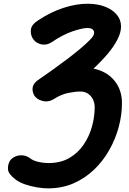

<svg xmlns="http://www.w3.org/2000/svg" viewBox="-20 -999 692 1028"><path d="M32 -136Q41 -151 59.5 -160Q78 -169 101.2 -167.2Q124.5 -165.5 147 -147.5Q157.5 -140 174 -135.2Q190.5 -130.5 208.2 -128.2Q226 -126 240 -126Q304.5 -126 351 -153Q397.5 -180 427.8 -224.5Q458 -269 472.5 -321.5Q487 -374 487 -425Q487 -447.5 477.8 -466.5Q468.5 -485.5 451.5 -497.2Q434.5 -509 411 -509Q382 -509 344.8 -501.2Q307.5 -493.5 270.5 -470Q239.5 -450 206.8 -458.8Q174 -467.5 161.5 -491.5Q150.5 -514 155.8 -535.2Q161 -556.5 191.5 -576Q223 -597.5 261.2 -624.8Q299.5 -652 337.5 -680.8Q375.5 -709.5 407.8 -736.5Q440 -763.5 460.5 -784.5Q481 -805.5 483 -817Q486 -831.5 477.5 -840.2Q469 -849 447.5 -849Q421.5 -849 369.2 -831.5Q317 -814 255 -772Q228.5 -755 199.2 -762Q170 -769 155 -793.5Q142.5 -814.5 145.5 -841Q148.5 -867.5 185.5 -891Q253 -935.5 320.8 -957.2Q388.5 -979 449 -979Q500.5 -979 541 -963.8Q581.5 -948.5 604.8 -921Q628 -893.5 628 -857.5Q628 -825 609 -787.8Q590 -750.5 556.8 -711Q523.5 -671.5 480.5 -631.5Q551 -617.5 592 -568Q633 -518.5 633 -447Q633 -384 615.8 -319.5Q598.5 -255 565.2 -196Q532 -137 483.8 -90.8Q435.5 -44.5 373.8 -17.5Q312 9.5 237.5 9.5Q210.5 9.5 177.2 4Q144 -1.5 113.2 -12.2Q82.5 -23 62.5 -38.5Q24.5 -68 22.8 -92Q21 -116 32 -136Z"/></svg>

Font: Edu QLD Hand
Style: Regular
Weight: 400
Designer: Tina and Corey Anderson, Eben Sorkin
Foundry: Sorkin Type Co.
Version: Version 2.000